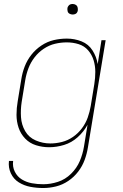

<svg xmlns="http://www.w3.org/2000/svg" viewBox="-20 -732 616 965"><path d="M197 213Q229 213 261.5 205Q294 197 323 177.5Q352 158 373 130.5Q394 103 405.5 71.5Q417 40 422 8L511 -530H490L471 -410Q465 -447 445 -478.5Q425 -510 390 -524Q355 -538 316 -538Q283 -538 250.5 -530.5Q218 -523 188.5 -503.5Q159 -484 137.5 -456.5Q116 -429 104 -397.5Q92 -366 87 -333L69 -223Q63 -189 63 -155Q63 -121 73.5 -90Q84 -59 106.5 -35.5Q129 -12 161 -2Q193 8 227 8Q264 8 302 -3.5Q340 -15 370.5 -42.5Q401 -70 420 -105L402 5Q396 42 381 77.5Q366 113 337 141.5Q308 170 271 182Q234 194 197 194Q168 194 140.5 189Q113 184 90 170Q67 156 54.5 131Q42 106 46 77H25Q21 110 34.5 139Q48 168 74.5 184.5Q101 201 132.5 207Q164 213 197 213ZM233 -11Q195 -11 160 -26Q125 -41 106.5 -73Q88 -105 85.5 -143Q83 -181 89 -220L107 -330Q112 -360 123 -389Q134 -418 153.5 -443.5Q173 -469 200 -487Q227 -505 256.5 -512Q286 -519 316 -519Q347 -519 375.5 -510Q404 -501 423 -479Q442 -457 450.5 -429Q459 -401 459 -370.5Q459 -340 454 -309L436 -199Q431 -170 421 -141.5Q411 -113 392 -87.5Q373 -62 347 -44Q321 -26 291.5 -18.5Q262 -11 233 -11ZM345 -659Q351 -659 357 -661Q363 -663 366.5 -668Q370 -673 371 -679Q372 -687 370 -695Q368 -703 361 -707.5Q354 -712 345 -712Q339 -712 333.5 -710Q328 -708 324 -702.5Q320 -697 319 -692Q318 -683 320 -675Q322 -667 329.5 -663Q337 -659 345 -659Z"/></svg>

Font: Iosevka Sparkle Thin Oblique
Style: Regular
Weight: 100
Italic angle: -9°
Designer: Belleve Invis
Foundry: Belleve Invis
Version: Version 4.5.0; ttfautohint (v1.8.3)